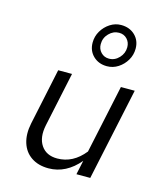

<svg xmlns="http://www.w3.org/2000/svg" viewBox="-118 -882 836 979"><g transform="rotate(15 300.0 -393.0)"><path d="M230 8Q176 8 139 -17Q102 -42 88 -87Q74 -132 86 -190L149 -488H222L161 -201Q147 -134 174.5 -93Q202 -52 260 -52Q343 -52 403 -127L480 -488H553L449 0H376L392 -75Q358 -34 317 -13Q276 8 230 8ZM383 -572Q339 -572 310.5 -599.5Q282 -627 282 -670Q282 -703 298.5 -731Q315 -759 342 -776.5Q369 -794 400 -794Q445 -794 473.5 -766.5Q502 -739 502 -696Q502 -663 485.5 -635Q469 -607 442 -589.5Q415 -572 383 -572ZM383 -612Q414 -612 436.5 -636Q459 -660 459 -692Q459 -718 442.5 -735.5Q426 -753 400 -753Q370 -753 347 -729.5Q324 -706 324 -673Q324 -647 341 -629.5Q358 -612 383 -612Z"/></g></svg>

Font: Red Hat Mono
Style: Italic
Weight: 400
Italic angle: -12°
Monospace: yes
Designer: Pentagram, MCKL
Foundry: MCKL
Version: Version 1.030